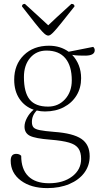

<svg xmlns="http://www.w3.org/2000/svg" viewBox="-20 -697 508 987"><path d="M211 -124Q189 -124 169 -129Q144 -104 144 -70Q144 -52 152 -42.5Q160 -33 184.5 -28Q209 -23 259 -19Q356 -12 398.5 17Q441 46 441 106Q441 154 413.5 191Q386 228 336.5 249Q287 270 223 270Q139 270 87 231Q35 192 35 129Q35 94 63 94Q80 94 89 104Q89 173 125.5 209Q162 245 232 245Q305 245 351 210Q397 175 397 120Q397 86 383 66Q369 46 335 36Q301 26 239 21Q161 15 133.5 1Q106 -13 106 -46Q106 -68 119.5 -92.5Q133 -117 153 -133Q107 -149 80 -189Q53 -229 53 -287Q53 -365 102.5 -413.5Q152 -462 232 -462Q290 -462 333 -431L459 -456Q467 -449 467 -439Q467 -411 418 -411Q405 -411 386 -411.5Q367 -412 351 -415Q373 -392 385 -361.5Q397 -331 397 -295Q397 -245 373.5 -206.5Q350 -168 308 -146Q266 -124 211 -124ZM227 -149Q280 -149 314.5 -187Q349 -225 349 -284Q349 -358 316 -397.5Q283 -437 219 -437Q167 -437 135 -399.5Q103 -362 103 -301Q103 -222 132.5 -185.5Q162 -149 227 -149ZM228 -514Q223 -514 216 -518Q209 -522 196 -536Q183 -550 158.5 -580.5Q134 -611 93 -664Q93 -677 108 -677Q155 -634 183.5 -608Q212 -582 228 -567Q243 -582 271.5 -608Q300 -634 347 -677Q363 -677 363 -664Q321 -611 296.5 -580.5Q272 -550 259 -536Q246 -522 239.5 -518Q233 -514 228 -514Z"/></svg>

Font: Petrona ExtraLight
Style: Regular
Weight: 200
Designer: Ringo R. Seeber
Foundry: Ringo R. Seeber
Version: Version 2.001; ttfautohint (v1.8.3)